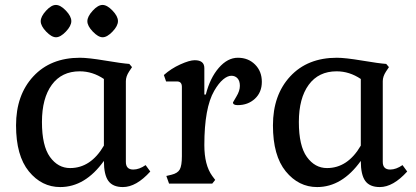

<svg xmlns="http://www.w3.org/2000/svg" viewBox="-20 -744 1685 778"><path d="M224 14Q149 14 97 -49.5Q45 -113 45 -236Q45 -359 115 -434.5Q185 -510 304 -510Q338 -510 406.5 -498.5Q475 -487 504 -485L515 -472L503 -454Q490 -434 490 -415V-88Q490 -57 520 -57Q544 -57 570 -75L589 -49Q532 14 478 14Q437 14 419 -11Q401 -36 401 -92Q325 14 224 14ZM264 -63Q348 -63 401 -154V-424Q355 -455 303 -455Q230 -455 190 -400.5Q150 -346 150 -249.5Q150 -153 182.5 -108Q215 -63 264 -63ZM167 -616Q145 -639 145 -658Q145 -677 166.5 -700.5Q188 -724 206.5 -724Q225 -724 247 -701Q269 -678 269 -658.5Q269 -639 247 -616Q225 -593 207 -593Q189 -593 167 -616ZM356 -616Q334 -639 334 -658Q334 -677 355.5 -700.5Q377 -724 395.5 -724Q414 -724 436 -701Q458 -678 458 -658.5Q458 -639 436 -616Q414 -593 396 -593Q378 -593 356 -616Z M808 -468V-361H814Q831 -428 866.5 -469Q902 -510 944 -510Q986 -510 1013.5 -482.5Q1041 -455 1041 -412.5Q1041 -370 1013 -344Q985 -318 943 -318Q924 -318 924 -329Q924 -330 938 -353Q952 -376 952 -396Q952 -416 942.5 -426.5Q933 -437 917.5 -437Q902 -437 884 -422Q866 -407 848 -376Q808 -307 808 -156Q808 -75 840 -31L852 -15L840 0H665L654 -31L675 -36Q700 -42 708.5 -57.5Q717 -73 717 -111V-392Q717 -414 697 -414H653L644 -440Q673 -466 710.5 -483Q748 -500 769 -500Q808 -500 808 -468Z M1265 14Q1190 14 1138 -49.5Q1086 -113 1086 -236Q1086 -359 1156 -434.5Q1226 -510 1345 -510Q1379 -510 1447.5 -498.5Q1516 -487 1545 -485L1556 -472L1544 -454Q1531 -434 1531 -415V-88Q1531 -57 1561 -57Q1585 -57 1611 -75L1630 -49Q1573 14 1519 14Q1478 14 1460 -11Q1442 -36 1442 -92Q1366 14 1265 14ZM1305 -63Q1389 -63 1442 -154V-424Q1396 -455 1344 -455Q1271 -455 1231 -400.5Q1191 -346 1191 -249.5Q1191 -153 1223.5 -108Q1256 -63 1305 -63Z"/></svg>

Font: Gabriela
Style: Regular
Weight: 400
Designer: Eduardo Rodriguez Tunni
Foundry: Eduardo Rodriguez Tunni
Version: Version 1.003